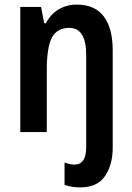

<svg xmlns="http://www.w3.org/2000/svg" viewBox="-20 -666 574 833"><path d="M328 147Q290 147 260 136V39Q283 48 305 48Q328 48 341 29.5Q354 11 354 -31V-427Q354 -545 281 -545Q228 -545 205.5 -503.5Q183 -462 183 -361V-93H68V-636H158L172 -565H179Q199 -604 234 -625Q269 -646 313 -646Q392 -646 430.5 -594.5Q469 -543 469 -447V-25Q469 49 435.5 98Q402 147 328 147Z"/></svg>

Font: Noto Sans Kannada UI Condensed SemiBold
Style: Regular
Weight: 600
Width: 3
Designer: Jelle Bosma - Monotype Design Team
Foundry: Monotype Imaging Inc.
Version: Version 2.005; ttfautohint (v1.8.4.7-5d5b)